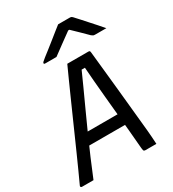

<svg xmlns="http://www.w3.org/2000/svg" viewBox="-237 -1068 1075 1190"><g transform="rotate(-30 300.0 -473.0)"><path d="M145 -279H370Q380 -279 391.5 -279Q403 -279 414 -279L438 -290L442 -244L445 -199H139Q135 -199 133 -200.5Q131 -202 130.5 -205Q130 -208 130 -210ZM76 0Q56 0 35.5 0Q15 0 -5 0Q-10 0 -12.5 -2Q-15 -4 -15.5 -7Q-16 -10 -14 -14Q3 -51 24 -97Q45 -143 68 -195Q91 -247 115.5 -302Q140 -357 164.5 -412.5Q189 -468 212.5 -520.5Q236 -573 257 -620Q278 -667 296 -706Q335 -706 373 -706Q411 -706 447 -706Q452 -706 454 -705Q456 -704 457.5 -701Q459 -698 459 -694Q466 -626 473.5 -554Q481 -482 488.5 -407.5Q496 -333 503.5 -256Q511 -179 519 -99Q521 -75 523 -50Q525 -25 526 0Q506 0 486 0Q466 0 448 0Q443 0 439.5 -1.5Q436 -3 434.5 -8.5Q433 -14 432 -24Q427 -87 421 -152Q415 -217 409 -281Q403 -345 397 -408Q391 -471 386 -531Q381 -591 377 -647L398 -630H334L362 -646Q338 -592 310 -530.5Q282 -469 251.5 -402.5Q221 -336 190.5 -268Q160 -200 131 -132Q102 -64 76 0ZM369 -946Q379 -946 395 -946Q411 -946 427 -946Q443 -946 453 -946Q461 -946 466 -942.5Q471 -939 483 -925Q491 -917 506 -900Q521 -883 540 -862Q559 -841 579 -818.5Q599 -796 616 -776Q599 -776 577.5 -776Q556 -776 539 -776Q527 -776 523 -778Q519 -780 511 -786Q497 -801 466.5 -830Q436 -859 392 -902L442 -882Q426 -882 409.5 -882Q393 -882 377 -882L433 -903Q375 -861 333 -830.5Q291 -800 259 -776H180Q175 -776 172.5 -777Q170 -778 170 -779.5Q170 -781 170 -783Q170 -787 175 -791.5Q180 -796 197 -810Q212 -822 235 -839.5Q258 -857 283 -877.5Q308 -898 331 -916Q354 -934 369 -946Z"/></g></svg>

Font: Rec Mono Linear
Style: Italic
Weight: 400
Italic angle: -10°
Monospace: yes
Version: Version 1.085; ttfautohint (v1.8.4.7-5d5b)